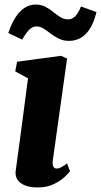

<svg xmlns="http://www.w3.org/2000/svg" viewBox="-20 -813 444 843"><path d="M144.5 10Q110.5 10 88.2 0.5Q66 -9 56 -25.2Q46 -41.5 49 -62.5Q52 -86 56.2 -116.8Q60.5 -147.5 65.5 -185.2Q70.5 -223 76.5 -267.5Q82.5 -312 89 -362.5Q95.5 -413 103 -469L47 -499.5L55 -542L248 -568L274.5 -556L212 -110Q209.5 -92 213.8 -82.5Q218 -73 229 -73Q237.5 -73 247.5 -78Q257.5 -83 274.5 -95.5L287.5 -61Q282 -53.5 264.2 -36.5Q246.5 -19.5 216.5 -4.8Q186.5 10 144.5 10ZM16.5 -668Q30.5 -710.5 49 -738.2Q67.5 -766 89.5 -779.5Q111.5 -793 135.5 -793Q161 -793 179.5 -783.2Q198 -773.5 213.5 -760.5Q229 -747.5 244.8 -737.8Q260.5 -728 280 -728Q295 -728 308.8 -740.2Q322.5 -752.5 335.5 -784.5L403.5 -760Q392.5 -714.5 374.5 -686.5Q356.5 -658.5 333.2 -646Q310 -633.5 283 -633.5Q258.5 -633.5 238.8 -643Q219 -652.5 202.8 -665.2Q186.5 -678 171.5 -687.5Q156.5 -697 140.5 -697Q122.5 -697 108 -682.2Q93.5 -667.5 77.5 -639Z"/></svg>

Font: Merriweather Light 18pt Black
Style: Italic
Weight: 900
Italic angle: -7.8°
Version: Version 2.101